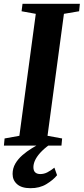

<svg xmlns="http://www.w3.org/2000/svg" viewBox="-30 -763 438 1006"><path d="M-9.5 0 -6 -37.5 71.5 -51.5 157.5 -690.5 83 -704 88 -743H388.5L384.5 -704L305 -690.5L219 -51.5L295.5 -37.5L292 0ZM129 223Q83.5 223 59.8 202.2Q36 181.5 36 148.5Q36 119 50.2 94.5Q64.5 70 87.5 50Q110.5 30 137.5 13.5Q164.5 -3 189.5 -16L218.5 -27L244.5 -15Q213.5 5 191.2 26.8Q169 48.5 157.2 70Q145.5 91.5 145 112Q145 132 154.8 140.5Q164.5 149 181 149Q200.5 149 218 140Q235.5 131 255 115.5L269 155Q249.5 179.5 213.5 201.5Q177.5 223.5 129 223Z"/></svg>

Font: Merriweather 60pt
Style: Bold Italic
Weight: 700
Italic angle: -7.8°
Version: Version 2.101